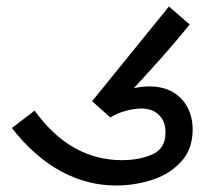

<svg xmlns="http://www.w3.org/2000/svg" viewBox="-20 -566 640 591"><path d="M16.5 -172 86.5 -225.5Q196.5 -73 355.5 -73Q409.5 -73 449.5 -91Q489.5 -109 489.5 -158Q489.5 -192.5 469.2 -212.2Q449 -232 415.5 -232Q394 -232 367.8 -225Q341.5 -218 319.5 -204.5L263.5 -254.5L500 -546L564 -490.5Q519 -435.5 483.8 -395.8Q448.5 -356 392 -294.5Q416 -300 440 -300Q481.5 -300 511.5 -282.8Q541.5 -265.5 557.2 -235.2Q573 -205 573 -167Q573 -105.5 536.2 -66.8Q499.5 -28 445.8 -11.5Q392 5 337 5Q248.5 5 167.2 -39Q86 -83 16.5 -172Z"/></svg>

Font: JuliaMono Italic
Style: Regular
Weight: 400
Italic angle: -9°
Monospace: yes
Designer: cormullion
Foundry: corm
Version: Version 0.049; ttfautohint (v1.8.4)